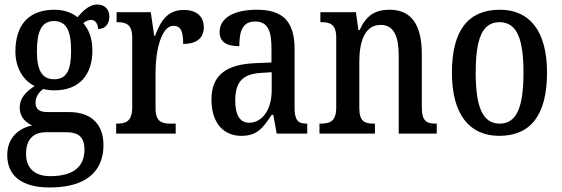

<svg xmlns="http://www.w3.org/2000/svg" viewBox="-20 -590 2481 848"><path d="M200 238C361 238 437 166 437 51C437 -31 393 -95 285 -95H191C155 -95 137 -107 137 -136C137 -164 154 -185 171 -197C183 -193 207 -191 221 -191C334 -191 388 -264 388 -366C388 -426 370 -461 348 -488C358 -496 368 -502 383 -502C401 -502 413 -484 413 -462C448 -462 463 -488 463 -517C463 -546 445 -570 410 -570C369 -570 341 -534 322 -514C299 -533 264 -547 221 -547C104 -547 48 -477 48 -362C48 -292 82 -234 133 -210C94 -185 67 -156 67 -115C67 -71 96 -48 122 -36C63 -24 12 18 12 95C12 185 74 238 200 238ZM219 -240C164 -240 143 -282 143 -364C143 -451 164 -497 218 -497C274 -497 294 -453 294 -365C294 -281 275 -240 219 -240ZM202 188C127 188 95 147 95 89C95 14 140 -6 182 -6H273C325 -6 353 14 353 71C353 137 315 188 202 188Z M493 0H756V-44H732C696 -44 667 -52 667 -111V-274C667 -361 691 -476 746 -476C779 -476 789 -451 789 -396C851 -396 880 -424 880 -469C880 -515 852 -546 791 -546C720 -546 689 -497 665 -432H661L646 -536H495V-492H498C536 -492 564 -483 564 -424V-116C564 -53 535 -44 496 -44H493Z M1046 10C1117 10 1143 -27 1180 -83H1187L1202 0H1337V-44H1334C1295 -44 1281 -60 1281 -116V-374C1281 -500 1225 -547 1114 -547C1019 -547 950 -514 950 -449C950 -406 979 -386 1037 -386C1037 -451 1050 -495 1107 -495C1167 -495 1179 -447 1179 -373V-314L1108 -311C978 -306 914 -257 914 -151C914 -41 972 10 1046 10ZM1080 -48C1038 -48 1019 -85 1019 -145C1019 -223 1047 -263 1132 -268L1180 -271V-191C1180 -108 1140 -48 1080 -48Z M1391 0H1636V-44H1631C1593 -44 1567 -52 1567 -111V-318C1567 -402 1589 -480 1661 -480C1721 -480 1741 -428 1741 -343V0H1909V-44H1904C1866 -44 1843 -53 1843 -116V-351C1843 -487 1792 -547 1701 -547C1638 -547 1598 -523 1568 -457H1563L1552 -536H1395V-492H1400C1437 -492 1465 -483 1465 -425V-115C1465 -53 1436 -44 1397 -44H1391Z M2185 10C2323 10 2396 -81 2396 -269C2396 -456 2317 -547 2188 -547C2048 -547 1976 -456 1976 -269C1976 -81 2056 10 2185 10ZM2187 -44C2110 -44 2081 -121 2081 -269C2081 -417 2109 -492 2186 -492C2264 -492 2292 -417 2292 -269C2292 -121 2264 -44 2187 -44Z"/></svg>

Font: Noto Serif Condensed Medium
Style: Regular
Weight: 500
Width: 3
Designer: Monotype Design Team
Foundry: Monotype Imaging Inc.
Version: Version 2.015